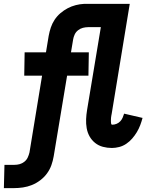

<svg xmlns="http://www.w3.org/2000/svg" viewBox="-39 -755 809 990"><path d="M-19 215 -16 95H35Q49 95 62 91.5Q75 88 86.5 79Q98 70 104 57Q110 44 113 31L178 -365H86L88 -485H198L212 -570Q216 -592 223 -613Q230 -634 242.5 -653Q255 -672 272.5 -687Q290 -702 310 -712.5Q330 -723 351.5 -728.5Q373 -734 394 -735H630L537 -169Q536 -164 535 -158.5Q534 -153 533.5 -148Q533 -143 533 -138Q533 -133 533 -128Q533 -123 534 -117.5Q535 -112 540 -112Q551 -112 562 -116.5Q573 -121 581 -129.5Q589 -138 593.5 -148.5Q598 -159 601 -169L696 -147Q691 -128 684 -109.5Q677 -91 666.5 -73.5Q656 -56 642.5 -40.5Q629 -25 612 -13.5Q595 -2 575.5 3Q556 8 538 8Q514 8 491.5 2Q469 -4 451.5 -18Q434 -32 423 -51.5Q412 -71 408 -94Q404 -117 405 -140.5Q406 -164 410 -188L481 -615H416Q402 -615 388.5 -611.5Q375 -608 363.5 -599Q352 -590 346 -577Q340 -564 338 -551L327 -485H419L417 -365H307L238 50Q234 74 226 96.5Q218 119 203.5 139Q189 159 168.5 174.5Q148 190 125.5 199Q103 208 79.5 211.5Q56 215 33 215Z"/></svg>

Font: Iosevka Etoile Heavy
Style: Italic
Weight: 900
Italic angle: -9°
Designer: Belleve Invis
Foundry: Belleve Invis
Version: Version 22.1.2; ttfautohint (v1.8.4)